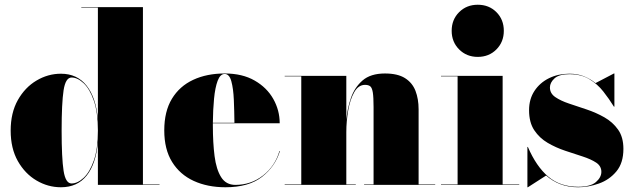

<svg xmlns="http://www.w3.org/2000/svg" viewBox="-20 -780 2670 810"><path d="M653 -2V0H393V-180.5Q385 -89 345.8 -39.5Q306.5 10 237 10Q182.5 10 134 -18.5Q85.5 -47 55.2 -100.5Q25 -154 25 -229Q25 -304 55.2 -357.8Q85.5 -411.5 134 -440.2Q182.5 -469 237 -469Q305.5 -469 345.2 -418.8Q385 -368.5 393 -277V-748H323V-750H583V-2ZM393 -229Q393 -306 375.8 -355.5Q358.5 -405 332.8 -429Q307 -453 282 -453Q256.5 -453 248.2 -398.8Q240 -344.5 240 -229Q240 -113.5 248.2 -59.8Q256.5 -6 282 -6Q307 -6 332.8 -29.8Q358.5 -53.5 375.8 -102.8Q393 -152 393 -229Z M1161 -143Q1141.5 -78 1085.5 -34Q1029.5 10 931 10Q855.5 10 797.2 -16.8Q739 -43.5 706 -96.8Q673 -150 673 -230Q673 -310 705.2 -363.2Q737.5 -416.5 795 -443.2Q852.5 -470 928 -470Q1002.5 -470 1054.2 -440.2Q1106 -410.5 1133 -362.5Q1160 -314.5 1160 -260H878Q878 -255 878 -250Q878 -178 885.2 -121.5Q892.5 -65 913 -32.5Q933.5 0 973 0Q1039 0 1089.8 -39.8Q1140.5 -79.5 1159 -143ZM928 -468Q909 -468 898.2 -439.2Q887.5 -410.5 883 -363.5Q878.5 -316.5 878 -262H969Q968.5 -311 966.5 -358.5Q964.5 -406 956 -437Q947.5 -468 928 -468Z M1181 -2H1251V-458H1181V-460H1441V-273.5Q1445 -320.5 1460.2 -365.8Q1475.5 -411 1509.5 -440.5Q1543.5 -470 1604 -470Q1657.5 -470 1688.5 -450.5Q1719.5 -431 1732.8 -396.8Q1746 -362.5 1746 -319V-2H1816V0H1516V-2H1556V-328Q1556 -370 1552.8 -390Q1549.5 -410 1541.8 -416Q1534 -422 1520 -422Q1492 -422 1474.5 -391.2Q1457 -360.5 1449 -314.5Q1441 -268.5 1441 -223V-2H1481V0H1181Z M1885.5 -650Q1885.5 -697.5 1917 -728.8Q1948.5 -760 1995.5 -760Q2043 -760 2074.2 -728.8Q2105.5 -697.5 2105.5 -650Q2105.5 -603 2074.2 -571.5Q2043 -540 1995.5 -540Q1948.5 -540 1917 -571.5Q1885.5 -603 1885.5 -650ZM1840.5 -2H1910.5V-458H1840.5V-460H2100.5V-2H2170.5V0H1840.5Z M2207 10H2205V-160H2207Q2242.5 -77.5 2293 -34.8Q2343.5 8 2419 8Q2471.5 8 2494.2 -12Q2517 -32 2517 -55Q2517 -79.5 2495 -94Q2473 -108.5 2438.2 -119.8Q2403.5 -131 2364.5 -144Q2325.5 -157 2290.8 -177.2Q2256 -197.5 2234 -230.5Q2212 -263.5 2212 -315Q2212 -362 2234.8 -396.5Q2257.5 -431 2296 -450Q2334.5 -469 2382 -469Q2416.5 -469 2443.8 -458Q2471 -447 2492.5 -429.5L2570 -470H2572V-330H2570Q2550 -362.5 2525.2 -394Q2500.5 -425.5 2466 -446.2Q2431.5 -467 2382 -467Q2338.5 -467 2319.2 -449.2Q2300 -431.5 2300 -411Q2300 -386 2322.5 -370.5Q2345 -355 2380.2 -343.2Q2415.5 -331.5 2455 -318.2Q2494.5 -305 2529.8 -285Q2565 -265 2587.5 -233.2Q2610 -201.5 2610 -152Q2610 -92.5 2580.5 -57Q2551 -21.5 2506.8 -5.8Q2462.5 10 2419 10Q2378 10 2344.5 -2.8Q2311 -15.5 2284 -39.5Z"/></svg>

Font: Bodoni* 96pt Fatface
Style: Regular
Weight: 900
Version: Version 2.3